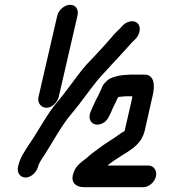

<svg xmlns="http://www.w3.org/2000/svg" viewBox="-20 -734 712 798"><path d="M138 -41 140 -48C147 -64 157 -79 168 -95C201 -147 237 -214 276 -260C317 -307 356 -367 396 -413L431 -451C442 -464 455 -477 467 -490C490 -514 507 -535 528 -557L544 -573C563 -593 566 -622 553 -636C538 -652 510 -647 492 -630L477 -614C465 -603 453 -591 443 -578C422 -554 400 -529 377 -505L339 -465C298 -418 260 -359 218 -310C175 -260 140 -190 101 -134C85 -110 63 -77 57 -49L55 -41C49 -17 64 4 86 4C108 4 132 -17 138 -41ZM493 -333C500 -334 505 -334 512 -334H530C530 -332 529 -327 529 -325L498 -190C477 -178 456 -160 435 -148L417 -136C409 -131 401 -125 393 -119C382 -110 369 -102 358 -93L341 -78C332 -71 325 -66 319 -61C304 -48 293 -38 285 -14C272 24 295 44 329 44H576C598 44 622 24 628 0C634 -24 619 -46 597 -46H427C430 -48 431 -50 435 -53L449 -63C455 -67 460 -71 467 -75C510 -105 567 -126 582 -193L615 -339C625 -383 620 -424 580 -424H532C525 -424 518 -424 510 -423C486 -423 465 -418 445 -411C428 -405 405 -383 400 -361C394 -351 389 -336 382 -325C372 -306 367 -292 358 -273C339 -232 370 -203 407 -222C427 -232 433 -250 444 -273L449 -285C457 -299 464 -318 472 -331C478 -331 485 -333 493 -333ZM218 -669 140 -331C134 -307 151 -286 173 -286C195 -286 218 -307 224 -331L302 -669C308 -694 295 -714 272 -714C249 -714 224 -694 218 -669Z"/></svg>

Font: Electronic
Style: CircIt
Weight: 900
Version: Version 1.011